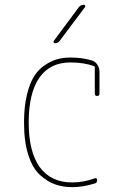

<svg xmlns="http://www.w3.org/2000/svg" viewBox="-20 -770 540 800"><path d="M281.2 9.8Q243.2 9.8 210.4 -1.5Q177.7 -12.7 147 -40.5Q116.2 -68.4 98.1 -124Q80.1 -179.7 80.1 -259.8Q80.1 -324.2 91.8 -373.5Q103.5 -422.9 122.1 -452.1Q140.6 -481.4 167.5 -499Q194.3 -516.6 219.2 -523.4Q244.1 -530.3 273.4 -530.3Q322.3 -530.3 361.3 -518.6Q376 -514.6 385.3 -501Q394.5 -487.3 394.5 -470.7V-379.9Q394.5 -370.1 384.8 -370.1Q375 -370.1 375 -379.9V-488.3Q375 -493.2 370.1 -495.1Q328.1 -509.8 273.4 -509.8Q188.5 -509.8 144 -446.3Q99.6 -382.8 99.6 -259.8Q99.6 -136.7 146 -73.2Q192.4 -9.8 281.2 -9.8Q328.1 -9.8 376 -27.3Q379.9 -28.3 382.3 -26.4Q384.8 -24.4 384.8 -19.5Q384.8 -8.8 376 -5.9Q326.2 9.8 281.2 9.8ZM209 -589.8Q205.1 -589.8 203.6 -593.3Q202.1 -596.7 204.1 -599.6L308.6 -740.2Q316.4 -750 329.1 -750Q333 -750 334.5 -746.6Q335.9 -743.2 334 -740.2L228.5 -599.6Q220.7 -589.8 209 -589.8Z"/></svg>

Font: Rounded Mgen+ 1mn thin
Style: Regular
Weight: 100
Designer: [Source Han Sans]
Ryoko NISHIZUKA  (kana & ideographs); Paul D. Hunt (Latin, Greek & Cyrillic); Wenlong ZHANG  (bopomofo
Version: Version 1.059.20150602